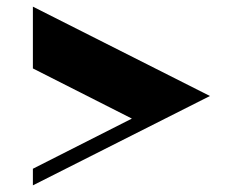

<svg xmlns="http://www.w3.org/2000/svg" viewBox="-20 -633 689 578"><path d="M79 -125 377 -276 79 -427V-613L612 -344L79 -75Z"/></svg>

Font: Geostar Fill
Style: Regular
Weight: 400
Designer: Joe Prince
Foundry: Joe Prince
Version: Version 1.002